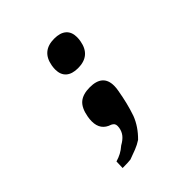

<svg xmlns="http://www.w3.org/2000/svg" viewBox="-196 -695 993 993"><g transform="rotate(-45 300.0 -199.0)"><path d="M211.5 74.5Q237 60.5 250.8 43.5Q264.5 26.5 268.5 3Q269.5 -2 269.5 -9.5Q269.5 -20 265.2 -26.2Q261 -32.5 251 -37.5Q191.5 -56 191.5 -121Q191.5 -136 194.5 -153Q204 -207 231.2 -230Q258.5 -253 309 -253Q404 -253 404 -169.5Q404 -152.5 400.5 -135Q393.5 -94.5 385 -59.8Q376.5 -25 364 11.5Q342 68.5 293.5 116Q271.5 130.5 246.8 140.2Q222 150 193.5 160Q175.5 162.5 134 162.5L135.5 116Q157.5 109.5 175 100.2Q192.5 91 211.5 74.5ZM247.5 -444.5Q247.5 -455.5 250 -471.5Q265.5 -561 357 -561Q400.5 -561 423.2 -541Q446 -521 446 -483Q446 -468 443.5 -455.5Q428 -365.5 336.5 -365.5Q293 -365.5 270.2 -385.8Q247.5 -406 247.5 -444.5Z"/></g></svg>

Font: JuliaMono SemiBoldItalic
Style: Regular
Weight: 600
Italic angle: -9°
Monospace: yes
Designer: cormullion
Foundry: corm
Version: Version 0.049; ttfautohint (v1.8.4)